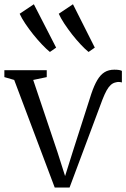

<svg xmlns="http://www.w3.org/2000/svg" viewBox="-24 -854 578 879"><path d="M226.5 4.5 41 -488 -4 -501V-532.5H190V-501L128 -488L239 -158L274 -48L310.5 -164L394 -424.5Q407 -463 421.5 -487.5Q436 -512 454.8 -523.5Q473.5 -535 499.5 -535Q513 -535 521.2 -533.5Q529.5 -532 534 -529.5V-476.5Q527.5 -478.5 520 -478.8Q512.5 -479 504.5 -476.5Q493 -474 483 -465Q473 -456 464 -439.8Q455 -423.5 445 -398L294.5 4.5ZM204 -616.5Q188.5 -629 168.5 -650Q148.5 -671 128.2 -696.2Q108 -721.5 91.5 -746.2Q75 -771 66 -791L131 -834.5L233 -636L205 -616.5ZM381 -616.5Q365.5 -629 345.8 -650Q326 -671 306.2 -696.2Q286.5 -721.5 270.2 -746.2Q254 -771 245 -791L310 -834.5L410 -636L382 -616.5Z"/></svg>

Font: Merriweather 72pt Light
Style: Regular
Weight: 300
Version: Version 2.100